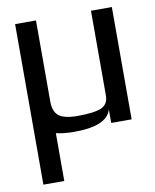

<svg xmlns="http://www.w3.org/2000/svg" viewBox="-79 -545 659 815"><g transform="rotate(-10 250.0 -138.0)"><path d="M459 0H371V-59Q353 10 210 10Q167 10 132 2V208H42V-484H132V-134Q132 -73 179 -61Q200 -54 236 -54Q309 -54 340 -68Q369 -82 369 -119V-484H459Z"/></g></svg>

Font: Gamestation Display
Style: Regular
Weight: 400
Designer: Jonas Hecksher
Foundry: Jonas Hecksher, Playtypeª, e-types AS
Version: Version 1.003